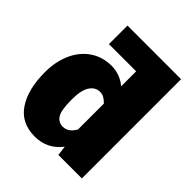

<svg xmlns="http://www.w3.org/2000/svg" viewBox="-211 -871 1018 1018"><g transform="rotate(45 298.0 -362.0)"><path d="M554 0H378L371 -55Q314 20 220 20Q119 20 68 -55.5Q17 -131 17 -260Q17 -338 44.5 -400.5Q72 -463 124 -498.5Q176 -534 245 -534Q275 -534 304.5 -523Q334 -512 356 -492V-605H152V-744H554ZM356 -169V-363Q341 -378 328 -385.5Q315 -393 298 -393Q263 -393 241.5 -360.5Q220 -328 220 -258Q220 -177 238 -149.5Q256 -122 289 -122Q329 -122 356 -169Z"/></g></svg>

Font: FiraGO Heavy
Style: Regular
Weight: 900
Designer: bBox Type
Foundry: bBox Type GmbH
Version: Version 1.001